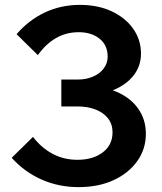

<svg xmlns="http://www.w3.org/2000/svg" viewBox="-20 -751 662 787"><path d="M28 -104.2 115.2 -189.9Q149.5 -145.2 195.4 -120.6Q241.3 -96 297.6 -96Q361.1 -96 401.2 -126.4Q441.3 -156.8 441.3 -208.6Q441.3 -242 422.7 -265.8Q404.1 -289.5 371.8 -302.1Q339.6 -314.7 297.1 -314.7H231.4V-424.9H297.1Q333.6 -424.9 361.3 -437Q389.1 -449 405.2 -470.4Q421.3 -491.7 421.3 -519.1Q421.3 -565.5 388.2 -592.3Q355.2 -619 302.8 -619Q250.8 -619 209 -594.6Q167.1 -570.2 135.2 -525.1L48 -610.8Q97.7 -668.7 163.9 -699.9Q230.1 -731 307.1 -731Q382 -731 438.5 -704.3Q495 -677.6 526.5 -632.4Q557.9 -587.3 557.9 -531.3Q557.9 -480.7 527.7 -441.9Q497.5 -403.2 443.6 -381.4Q389.7 -359.6 318.4 -359.6L340.6 -396.6Q411.3 -396.6 464.6 -371.8Q518 -347.1 547.9 -303.5Q577.9 -259.9 577.9 -202.5Q577.9 -140.7 543.1 -91.2Q508.2 -41.8 446.3 -12.9Q384.4 16 301.8 16Q220.6 16 150.3 -15.1Q80.1 -46.3 28 -104.2Z"/></svg>

Font: Wix Madefor Display
Style: Regular
Weight: 400
Designer: Dalton Maag Ltd
Foundry: Dalton Maag Ltd
Version: Version 3.100